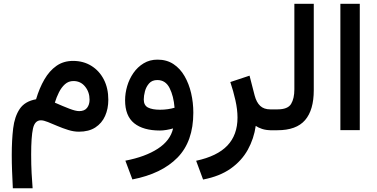

<svg xmlns="http://www.w3.org/2000/svg" viewBox="-20 -698 2019 1029"><path d="M173.3 -166Q190.9 -225.6 217.8 -272Q244.6 -318.4 282.5 -345Q320.3 -371.6 371.6 -371.6Q426.8 -371.6 469.5 -345.2Q512.2 -318.8 536.4 -272Q560.5 -225.1 560.5 -163.1Q560.5 -115.2 543.2 -76.4Q525.9 -37.6 491 -14.9Q456.1 7.8 402.8 7.8Q375 7.8 345.5 -1.5Q315.9 -10.7 287.8 -22.7Q259.8 -34.7 236.8 -43.9Q213.9 -53.2 199.2 -53.2Q166.5 -53.2 156.7 -8.8Q147 35.6 147 129.9Q147 185.5 149.4 230Q151.9 274.4 154.8 311H48.8Q46.4 262.7 44.7 219Q43 175.3 43 132.3Q43 53.7 50.5 -9.8Q58.1 -73.2 85.7 -114.3Q113.3 -155.3 173.3 -166ZM460 -163.6Q460 -204.6 436 -234.1Q412.1 -263.7 373.5 -263.7Q347.2 -263.7 328.1 -246.6Q309.1 -229.5 295.9 -203.1Q282.7 -176.8 273.9 -147.9Q317.9 -128.4 351.6 -115.5Q385.3 -102.5 404.3 -102.5Q433.1 -102.5 446.5 -119.9Q460 -137.2 460 -163.6Z M1016.1 -94.2Q1016.1 60.1 931.2 146.7Q846.2 233.4 689.5 263.7L651.9 163.1Q758.8 142.6 825.9 98.9Q893.1 55.2 907.7 -9.8Q891.6 -4.9 872.3 -1.7Q853 1.5 837.4 1.5Q747.6 1.5 699 -37.6Q650.4 -76.7 650.4 -160.6Q650.4 -198.2 661.6 -236.6Q672.9 -274.9 695.1 -306.9Q717.3 -338.9 749.8 -358.6Q782.2 -378.4 824.2 -378.4Q873.5 -378.4 909.7 -354.5Q945.8 -330.6 969.2 -289.8Q992.7 -249 1004.4 -198.5Q1016.1 -147.9 1016.1 -94.2ZM837.9 -109.9Q858.9 -109.9 878.9 -112.8Q898.9 -115.7 915.5 -120.6Q910.6 -183.1 888.9 -226.1Q867.2 -269 823.2 -269Q794.9 -269 779.1 -251Q763.2 -232.9 756.8 -208.5Q750.5 -184.1 750.5 -165Q750.5 -133.3 773.4 -121.6Q796.4 -109.9 837.9 -109.9Z M1434.1 0Q1405.8 0 1384.5 -7.1Q1363.3 -14.2 1350.6 -23.4Q1340.8 45.4 1308.1 104.5Q1275.4 163.6 1216.6 205.3Q1157.7 247.1 1068.4 264.2L1031.2 163.6Q1144.5 139.2 1198.7 82Q1252.9 24.9 1252.9 -67.9Q1252.9 -110.8 1241.7 -160.6Q1230.5 -210.4 1214.4 -258.3L1317.4 -292.5L1344.7 -186.5Q1354.5 -149.4 1374.5 -130.6Q1394.5 -111.8 1428.7 -111.8H1447.3V0Z M1427.7 -111.8H1466.8Q1522.5 -111.8 1540 -140.9Q1557.6 -169.9 1557.6 -219.2V-677.7H1661.6V-214.4Q1661.6 -108.4 1615 -54.2Q1568.4 0 1466.3 0H1427.7Z M1908.2 -677.7V-0.5H1804.2V-677.7Z"/></svg>

Font: Vazirmatn RD Medium
Style: Regular
Weight: 500
Designer: Saber Rastikerdar
Foundry: Saber Rastikerdar
Version: Version 33.003